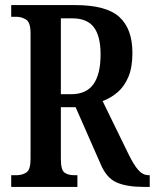

<svg xmlns="http://www.w3.org/2000/svg" viewBox="-20 -734 608 754"><path d="M24 0V-46H45Q67 -46 83.5 -56.5Q100 -67 100 -110V-603Q100 -646 82.5 -657Q65 -668 45 -668H24V-714H276Q397 -714 448.5 -667.5Q500 -621 500 -526Q500 -469 484 -431.5Q468 -394 441.5 -371.5Q415 -349 383 -337L485 -128Q505 -87 523 -66.5Q541 -46 564 -46H568V0H544Q478 0 438 -17.5Q398 -35 375 -90L277 -313H219V-110Q219 -67 233 -56.5Q247 -46 271 -46H284V0ZM259 -364Q319 -364 347 -403.5Q375 -443 375 -520Q375 -592 348.5 -627Q322 -662 264 -662H219V-364Z"/></svg>

Font: Noto Serif Tamil ExtraCondensed SemiBold
Style: Regular
Weight: 600
Width: 2
Designer: Indian Type Foundry, Tom Grace, and the Monotype Design Team
Foundry: Monotype Imaging Inc.
Version: Version 2.004; ttfautohint (v1.8.4.7-5d5b)